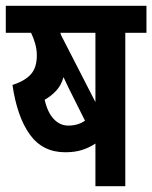

<svg xmlns="http://www.w3.org/2000/svg" viewBox="-20 -642 525 662"><path d="M412 -529V0H309V-147Q288 -133 263 -125Q238 -117 205 -117Q127 -117 83 -178Q39 -239 23 -349Q66 -363 86.5 -386Q107 -409 107 -451Q107 -472 101 -492.5Q95 -513 87 -529H0V-622H485V-529ZM309 -529H188Q190 -524 191 -520L309 -290ZM228 -316Q217 -337 199 -376Q191 -348 174 -329.5Q157 -311 134 -298Q144 -254 165.5 -231.5Q187 -209 215 -209Q233 -209 247.5 -213.5Q262 -218 273 -226Z"/></svg>

Font: Noto Sans ExtraCondensed SemiBold
Style: Regular
Weight: 600
Width: 2
Designer: Monotype Design Team
Foundry: Monotype Imaging Inc.
Version: Version 2.013; ttfautohint (v1.8.4.7-5d5b)